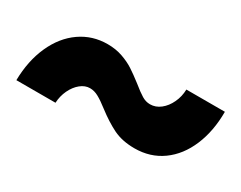

<svg xmlns="http://www.w3.org/2000/svg" viewBox="-41 -572 662 527"><g transform="rotate(30 290.0 -308.5)"><path d="M188.5 -414.1Q214.4 -414.1 236.1 -406.5Q257.8 -398.9 273.9 -388.4Q290 -377.9 311.5 -361.3Q332.5 -344.2 345 -336.7Q357.4 -329.1 371.1 -329.1Q388.7 -329.1 403.6 -340.8Q418.5 -352.5 427.7 -372.1Q437 -391.6 437.5 -414.1H559.6Q559.6 -353 539.3 -304.9Q519 -256.8 481.7 -230Q444.3 -203.1 394.5 -203.1Q355.5 -203.1 327.1 -217Q298.8 -231 267.6 -254.9Q247.6 -270.5 234.1 -277.8Q220.7 -285.2 207 -285.2Q191.4 -285.2 177.5 -273.9Q163.6 -262.7 154.5 -243.7Q145.5 -224.6 144.5 -203.1H20.5Q21.5 -265.1 43.2 -313.2Q64.9 -361.3 102.8 -387.7Q140.6 -414.1 188.5 -414.1Z"/></g></svg>

Font: Reddit Sans Vanilla ExtraBold
Style: Regular
Weight: 800
Designer: Stephen Hutchings
Foundry: Reddit
Version: Version 1.013